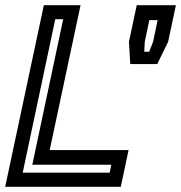

<svg xmlns="http://www.w3.org/2000/svg" viewBox="-32 -720 698 740"><path d="M-12 0 137 -700H278.5L159.5 -141.5H463.5L433.5 0ZM55.5 -54.5H390.5L397 -85H92.5L211.5 -646H181ZM470 -473 465 -559 495 -700H646L616 -559L574 -473ZM524 -520.5H543L558 -559L575.5 -642.5H543.5L526 -559Z"/></svg>

Font: Tourney Thin SemiBold
Style: Italic
Weight: 600
Italic angle: -12°
Version: Version 1.015